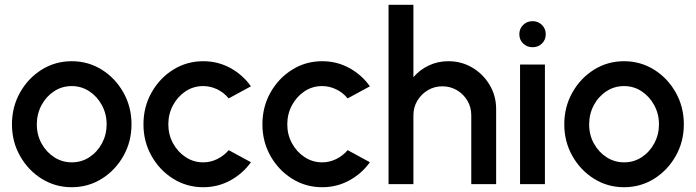

<svg xmlns="http://www.w3.org/2000/svg" viewBox="-20 -770 2910 803"><path d="M280 13Q211 13 154.2 -22.5Q97.5 -58 63.8 -117.8Q30 -177.5 30 -250Q30 -323 63.8 -383Q97.5 -443 154.2 -478.5Q211 -514 280 -514Q349 -514 405.8 -478.5Q462.5 -443 496.2 -383Q530 -323 530 -250Q530 -177.5 496.2 -117.8Q462.5 -58 405.8 -22.5Q349 13 280 13ZM280 -91Q321.5 -91 354.5 -113Q387.5 -135 406.8 -171.2Q426 -207.5 426 -250Q426 -293.5 406.2 -330Q386.5 -366.5 353.5 -388.2Q320.5 -410 280 -410Q239 -410 205.8 -388Q172.5 -366 153.2 -329.5Q134 -293 134 -250Q134 -205.5 154 -169.5Q174 -133.5 207.2 -112.2Q240.5 -91 280 -91Z M936.5 -142 1029.5 -91.5Q995.5 -44 943.5 -15.5Q891.5 13 830 13Q761 13 704.2 -22.5Q647.5 -58 613.8 -117.8Q580 -177.5 580 -250Q580 -323 613.8 -383Q647.5 -443 704.2 -478.5Q761 -514 830 -514Q891.5 -514 943.5 -485.5Q995.5 -457 1029.5 -409L936.5 -358.5Q916 -383.5 887.8 -396.8Q859.5 -410 830 -410Q788.5 -410 755.5 -387.8Q722.5 -365.5 703.2 -329.2Q684 -293 684 -250Q684 -207 703.5 -171Q723 -135 756.2 -113Q789.5 -91 830 -91Q861 -91 889 -105Q917 -119 936.5 -142Z M1434 -142 1527 -91.5Q1493 -44 1441 -15.5Q1389 13 1327.5 13Q1258.5 13 1201.8 -22.5Q1145 -58 1111.2 -117.8Q1077.5 -177.5 1077.5 -250Q1077.5 -323 1111.2 -383Q1145 -443 1201.8 -478.5Q1258.5 -514 1327.5 -514Q1389 -514 1441 -485.5Q1493 -457 1527 -409L1434 -358.5Q1413.5 -383.5 1385.2 -396.8Q1357 -410 1327.5 -410Q1286 -410 1253 -387.8Q1220 -365.5 1200.8 -329.2Q1181.5 -293 1181.5 -250Q1181.5 -207 1201 -171Q1220.5 -135 1253.8 -113Q1287 -91 1327.5 -91Q1358.5 -91 1386.5 -105Q1414.5 -119 1434 -142Z M2055 -314V0H1951V-288Q1951 -321.5 1934.8 -349Q1918.5 -376.5 1891 -392.8Q1863.5 -409 1830 -409Q1797 -409 1769.5 -392.8Q1742 -376.5 1725.5 -349Q1709 -321.5 1709 -288V0H1605V-750H1709V-447Q1735 -478 1773 -496Q1811 -514 1855 -514Q1910.5 -514 1955.8 -487Q2001 -460 2028 -414.5Q2055 -369 2055 -314Z M2155 -500H2259V0H2155ZM2207.5 -572.5Q2184 -572.5 2168 -588Q2152 -603.5 2152 -627Q2152 -650 2168 -665.8Q2184 -681.5 2207.5 -681.5Q2230.5 -681.5 2246.5 -665.8Q2262.5 -650 2262.5 -627Q2262.5 -603.5 2246.8 -588Q2231 -572.5 2207.5 -572.5Z M2590 13Q2521 13 2464.2 -22.5Q2407.5 -58 2373.8 -117.8Q2340 -177.5 2340 -250Q2340 -323 2373.8 -383Q2407.5 -443 2464.2 -478.5Q2521 -514 2590 -514Q2659 -514 2715.8 -478.5Q2772.5 -443 2806.2 -383Q2840 -323 2840 -250Q2840 -177.5 2806.2 -117.8Q2772.5 -58 2715.8 -22.5Q2659 13 2590 13ZM2590 -91Q2631.5 -91 2664.5 -113Q2697.5 -135 2716.8 -171.2Q2736 -207.5 2736 -250Q2736 -293.5 2716.2 -330Q2696.5 -366.5 2663.5 -388.2Q2630.5 -410 2590 -410Q2549 -410 2515.8 -388Q2482.5 -366 2463.2 -329.5Q2444 -293 2444 -250Q2444 -205.5 2464 -169.5Q2484 -133.5 2517.2 -112.2Q2550.5 -91 2590 -91Z"/></svg>

Font: Urbanist SemiBold
Style: Regular
Weight: 600
Designer: Corey Hu
Foundry: Corey Hu
Version: Version 1.321; ttfautohint (v1.8.4.7-5d5b)